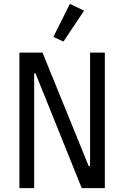

<svg xmlns="http://www.w3.org/2000/svg" viewBox="-20 -969 640 989"><path d="M163 -591H156V0H80V-698H199L437 -113H444V-698H520V0H401ZM307 -755 255 -779 340 -949 413 -914Z"/></svg>

Font: iA Writer Duo V
Style: Regular
Weight: 400
Designer: Mike Abbink, Paul van der Laan, Pieter van Rosmalen, Oliver Reichenstein
Foundry: Information Architects Inc.
Version: Version 2.000